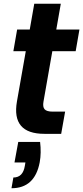

<svg xmlns="http://www.w3.org/2000/svg" viewBox="-20 -711 442 1020"><path d="M77 43H193Q200 101 191 151Q165 289 41 289L51 232Q102 232 112 170L115 152H57ZM70 -172 117 -439H51L71 -554H138L162 -691H303L279 -554H402L382 -439H258L211 -171Q206 -143 217 -130.5Q228 -118 260 -118H326L305 0H216Q40 0 70 -172Z"/></svg>

Font: Poppins SemiBold
Style: Italic
Weight: 600
Italic angle: -10°
Designer: Ninad Kale (Devanagari), Jonny Pinhorn (Latin)
Foundry: Indian Type Foundry
Version: Version 3.200;PS 1.000;hotconv 16.6.54;makeotf.lib2.5.65590